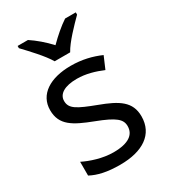

<svg xmlns="http://www.w3.org/2000/svg" viewBox="-189 -861 857 966"><g transform="rotate(-30 239.5 -378.0)"><path d="M194 -606H284C308 -651 371 -715 409 -753V-766H347C312 -743 274 -710 238 -674C205 -710 166 -743 131 -766H71V-753C107 -715 168 -651 194 -606ZM434 -148C434 -234 375 -269 273 -307C170 -346 135 -364 135 -409C135 -449 174 -474 246 -474C298 -474 348 -459 393 -440L423 -510C373 -532 317 -546 252 -546C132 -546 51 -495 51 -404C51 -316 113 -284 217 -244C322 -204 349 -180 349 -140C349 -92 311 -61 222 -61C159 -61 94 -83 52 -104V-24C93 -2 145 10 220 10C351 10 434 -44 434 -148Z"/></g></svg>

Font: Noto Sans Gurmukhi UI
Style: Regular
Weight: 400
Designer: Jelle Bosma - Monotype Design Team
Foundry: Monotype Imaging Inc.
Version: Version 2.004